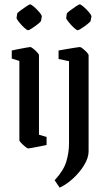

<svg xmlns="http://www.w3.org/2000/svg" viewBox="-20 -673 487 882"><path d="M59 -611Q60 -614 73 -624Q86 -634 100.5 -643.5Q115 -653 118 -653Q123 -653 136.5 -641.5Q150 -630 161.5 -616Q173 -602 172 -596L168 -576Q167 -573 154 -562.5Q141 -552 127 -543Q113 -534 109 -534Q104 -534 91 -546Q78 -558 67 -572Q56 -586 56 -590ZM109 9Q106 9 96 1Q86 -7 77.5 -16Q69 -25 69 -28V-393L34 -404V-441Q34 -441 45.5 -443.5Q57 -446 73 -449Q89 -452 102.5 -454.5Q116 -457 119 -457Q123 -457 132.5 -449.5Q142 -442 150.5 -433Q159 -424 159 -419V-54L194 -44V-7Q194 -7 182.5 -4.5Q171 -2 155 1Q139 4 125.5 6.5Q112 9 109 9ZM287 -611Q288 -614 301 -624Q314 -634 328.5 -643.5Q343 -653 346 -653Q351 -653 364.5 -641.5Q378 -630 389.5 -616Q401 -602 400 -596L396 -576Q395 -573 382 -562.5Q369 -552 355 -543Q341 -534 337 -534Q332 -534 319 -546Q306 -558 295 -572Q284 -586 284 -590ZM254 189 231 155Q272 111 284.5 69.5Q297 28 297 -13V-392L249 -402V-441Q249 -441 262.5 -443.5Q276 -446 294.5 -449Q313 -452 328.5 -454.5Q344 -457 347 -457Q351 -457 360.5 -449.5Q370 -442 378.5 -433Q387 -424 387 -419V22Q387 52 366.5 85.5Q346 119 315.5 147Q285 175 254 189Z"/></svg>

Font: Grenze Gotisch
Style: Regular
Weight: 400
Designer: Renata Polastri
Foundry: Omnibus-Type
Version: Version 1.001